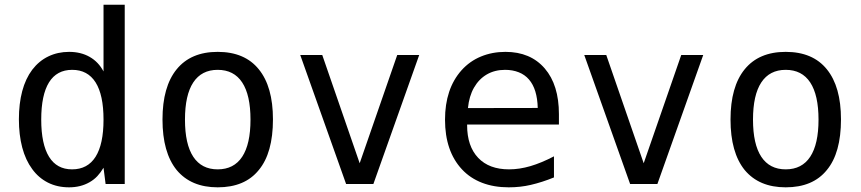

<svg xmlns="http://www.w3.org/2000/svg" viewBox="-20 -780 3652 814"><path d="M359.4 -7.3Q378.4 -18.1 392.6 -33.2Q406.7 -48.3 418.9 -68.8L427.7 0H508.8V-759.8H418.9V-477.1Q397.5 -517.6 360.1 -538.8Q322.8 -560.1 272.9 -560.1Q225.1 -560.1 185.3 -541Q145.5 -522 116.7 -484.4Q88.4 -446.8 74.2 -393.6Q60.1 -340.3 60.1 -274.4Q60.1 -208.5 74.2 -154.8Q88.4 -101.1 116.7 -63Q143.6 -25.9 183.1 -5.9Q222.7 14.2 272.9 14.2Q321.8 14.2 359.4 -7.3ZM188 -115.2Q154.8 -168.9 154.8 -272.9Q154.8 -377.4 187.7 -430.7Q220.7 -483.9 286.1 -483.9Q351.6 -483.9 385.3 -430.7Q418.9 -377.4 418.9 -272.9Q418.9 -168.9 385.3 -115.5Q351.6 -62 285.6 -62Q220.7 -62 188 -115.2Z M1077.1 -59.1Q1137.2 -131.3 1137.2 -273.9Q1137.2 -412.6 1077.1 -486.3Q1017.6 -560.1 902.8 -560.1Q789.1 -560.1 729 -486.3Q668.9 -412.6 668.9 -273.4Q668.9 -133.3 729 -59.1Q790 14.2 902.8 14.2Q1018.1 14.2 1077.1 -59.1ZM764.2 -272.9Q764.2 -377 799.3 -430.4Q834.5 -483.9 902.8 -483.9Q971.7 -483.9 1006.8 -430.4Q1042 -377 1042 -272.9Q1042 -168.9 1006.8 -115.5Q971.7 -62 902.8 -62Q834.5 -62 799.3 -115.5Q764.2 -168.9 764.2 -272.9Z M1563 0 1757.3 -546.9H1664.1L1504.9 -87.9L1346.2 -546.9H1252.9L1447.3 0Z M2230 3.9Q2278.3 -7.3 2328.6 -27.8V-117.2Q2275.4 -89.4 2228.8 -75.7Q2182.1 -62 2138.2 -62Q2053.7 -62 2007.3 -110.8Q1960.4 -160.2 1960.4 -249V-252H2349.6V-295.9Q2349.6 -419.9 2289.6 -489.7Q2229 -560.1 2123 -560.1Q2066.9 -560.1 2019.3 -540.5Q1971.7 -521 1936.5 -481.9Q1866.7 -403.3 1866.7 -272.5Q1866.7 -139.2 1938.5 -62Q1973.6 -24.4 2023.7 -5.1Q2073.7 14.2 2136.7 14.2Q2186 14.2 2230 3.9ZM2121.1 -483.9Q2153.3 -483.9 2179.2 -473.6Q2205.1 -463.4 2222.7 -442.9Q2257.8 -402.3 2259.8 -322.3L1963.9 -321.8Q1968.8 -372.1 1989.5 -408.4Q2010.3 -444.8 2043.9 -464.4Q2077.6 -483.9 2121.1 -483.9Z M2767.1 0 2961.4 -546.9H2868.2L2709 -87.9L2550.3 -546.9H2457L2651.4 0Z M3485.4 -59.1Q3545.4 -131.3 3545.4 -273.9Q3545.4 -412.6 3485.4 -486.3Q3425.8 -560.1 3311 -560.1Q3197.3 -560.1 3137.2 -486.3Q3077.1 -412.6 3077.1 -273.4Q3077.1 -133.3 3137.2 -59.1Q3198.2 14.2 3311 14.2Q3426.3 14.2 3485.4 -59.1ZM3172.4 -272.9Q3172.4 -377 3207.5 -430.4Q3242.7 -483.9 3311 -483.9Q3379.9 -483.9 3415 -430.4Q3450.2 -377 3450.2 -272.9Q3450.2 -168.9 3415 -115.5Q3379.9 -62 3311 -62Q3242.7 -62 3207.5 -115.5Q3172.4 -168.9 3172.4 -272.9Z"/></svg>

Font: Hack Dev
Style: Regular
Weight: 400
Designer: Christopher Simpkins
Foundry: Christopher Simpkins
Version: Version 2.0315